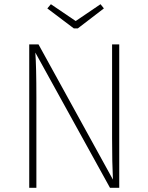

<svg xmlns="http://www.w3.org/2000/svg" viewBox="-20 -893 705 913"><path d="M547 0H503L148 -643Q153 -576 153 -430V0H119V-682H163L517 -39Q513 -117 513 -237V-682H547ZM474 -853 350 -758H331L205 -853L222 -873L340 -793L458 -873Z"/></svg>

Font: FiraGO UltraLight
Style: Regular
Weight: 200
Designer: bBox Type
Foundry: bBox Type GmbH
Version: Version 1.001